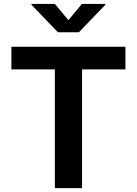

<svg xmlns="http://www.w3.org/2000/svg" viewBox="-20 -968 704 988"><path d="M38.6 -610.8V-727.5H625.5V-610.8H402.3V0H262.2V-610.8ZM262.2 -947.8 332 -864.3 401.4 -947.8H522.5V-943.8L385.7 -801.8H278.3L141.6 -943.8V-947.8Z"/></svg>

Font: Inter
Style: 650
Weight: 650
Designer: Rasmus Andersson
Foundry: rsms
Version: Version 4.001;git-66647c0bb